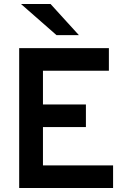

<svg xmlns="http://www.w3.org/2000/svg" viewBox="-20 -941 656 961"><path d="M76 0V-700H525V-587H195V-418H410V-305H195V-113H546V0ZM263 -765 85 -921H233L375 -765Z"/></svg>

Font: Overpass Mono
Style: Bold
Weight: 700
Monospace: yes
Designer: Delve Withrington, Dave Bailey
Foundry: Delve Fonts LLC
Version: Version 4.000